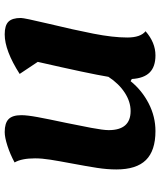

<svg xmlns="http://www.w3.org/2000/svg" viewBox="46 -686 665 796"><g transform="rotate(-90 378.0 -287.5)"><path d="M647 -16Q600 25 547 25Q500 25 476 1Q452 -23 449 -73L440 -78Q402 -31 347.5 -3Q293 25 233 25Q152 25 113 -14.5Q74 -54 74 -137Q74 -175 80.5 -217Q87 -259 99 -323Q109 -376 114.5 -411Q120 -446 120 -474Q120 -530 103 -559Q136 -577 171.5 -588.5Q207 -600 229 -600Q266 -600 282.5 -584Q299 -568 299 -531Q299 -507 291 -463.5Q283 -420 267 -345Q256 -292 246.5 -241.5Q237 -191 237 -169Q237 -78 316 -78Q355 -78 392.5 -102.5Q430 -127 458 -170Q471 -249 520 -463L470 -538Q567 -600 634 -600Q671 -600 686.5 -584.5Q702 -569 702 -533Q702 -519 679 -422Q653 -314 637 -232.5Q621 -151 621 -92Q621 -37 647 -16Z"/></g></svg>

Font: Lemonada SemiBold
Style: Regular
Weight: 600
Designer: Mohamed Gaber (Arabic) Eduardo Tunni (Latin)
Foundry: Kief Type Foundry
Version: Version 3.006